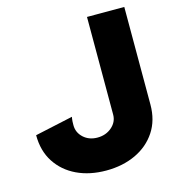

<svg xmlns="http://www.w3.org/2000/svg" viewBox="-109 -816 845 923"><g transform="rotate(-15 313.5 -354.5)"><path d="M213.4 -277.8Q213.4 -277.8 211.7 -268.1Q210 -258.3 210 -236.8Q210 -200.2 237.5 -174.8Q265.1 -149.4 307.1 -149.4Q349.1 -149.4 378.4 -174.8Q407.7 -200.2 407.7 -236.8V-722.7H593.3V-236.8Q593.3 -158.7 555.9 -102.3Q518.6 -45.9 453.9 -15.6Q389.2 14.6 307.1 14.6Q225.1 14.6 161.4 -15.6Q97.7 -45.9 61 -102.3Q24.4 -158.7 24.4 -236.8Z"/></g></svg>

Font: Giphurs Black
Style: Regular
Weight: 900
Version: Version 0.920; ttfautohint (v1.8.4.7-5d5b)